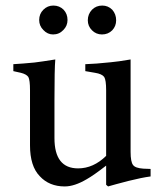

<svg xmlns="http://www.w3.org/2000/svg" viewBox="-20 -659 575 691"><path d="M171 -535Q151 -535 136 -551Q121 -566 121 -587Q121 -609 136 -624Q151 -639 172 -639Q194 -639 209 -624Q223 -609 223 -587Q223 -566 208 -551Q193 -535 171 -535ZM347 -535Q326 -535 311 -550Q296 -565 296 -586Q296 -608 311 -624Q326 -639 348 -639Q369 -639 384 -624Q398 -608 398 -586Q398 -565 384 -550Q369 -535 347 -535ZM522 -51V-24Q491 -20 443 -8Q389 6 369 12L362 6V-63Q317 -28 292 -14Q248 12 213 12Q157 12 123 -25Q88 -61 88 -136V-334Q88 -371 82 -382Q75 -392 55 -397L28 -403V-428Q63 -430 104 -434Q129 -437 179 -445Q176 -412 176 -299V-162Q176 -53 261 -53Q316 -53 362 -98V-334Q362 -371 355 -382Q347 -393 322 -397L287 -403V-428Q322 -429 379 -435Q403 -437 450 -445V-113Q450 -76 459 -65Q467 -54 496 -52Z"/></svg>

Font: Shafarik
Style: Regular
Weight: 400
Version: Version 1.001; ttfautohint (v1.8.4.7-5d5b)